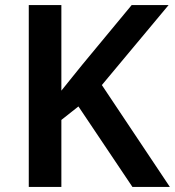

<svg xmlns="http://www.w3.org/2000/svg" viewBox="-20 -734 687 754"><path d="M647 0H500L288 -316L221 -263V0H93V-714H221V-378Q241 -403 262 -429Q283 -455 304 -481L497 -714H642L380 -400Z"/></svg>

Font: Noto Sans Gujarati UI SemiBold
Style: Regular
Weight: 600
Designer: Jelle Bosma - Monotype Design Team, Universal Thirst
Foundry: Monotype Imaging Inc.
Version: Version 2.106; ttfautohint (v1.8.4.7-5d5b)